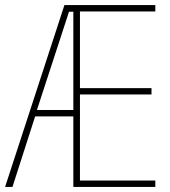

<svg xmlns="http://www.w3.org/2000/svg" viewBox="-20 -734 668 754"><path d="M590 0H268V-277H118L29 0H0L233 -714H590V-689H294V-388H575V-363H294V-25H590ZM125 -302H268V-688H251Z"/></svg>

Font: Noto Sans Khmer Condensed Thin
Style: Regular
Weight: 100
Width: 3
Designer: Danh Hong and the Monotype Design Team
Foundry: Monotype Imaging Inc.
Version: Version 2.004; ttfautohint (v1.8.4.7-5d5b)